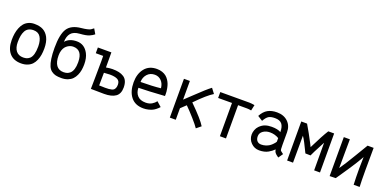

<svg xmlns="http://www.w3.org/2000/svg" viewBox="-7 -1501 4673 2315"><g transform="rotate(20 2329.0 -343.0)"><path d="M319.3 -105Q362.8 -146 362.8 -258.8Q362.8 -258.8 362.8 -267.6Q361.8 -340.8 333.5 -384.8Q305.2 -428.7 244.1 -428.7Q207 -428.7 180.9 -414.6Q154.8 -400.4 140.1 -373Q125.5 -345.7 118.9 -310.8Q112.3 -275.9 112.3 -229Q112.3 -156.7 144 -116.5Q175.8 -76.2 236.3 -76.2Q264.2 -76.7 282.5 -83Q300.8 -89.4 319.3 -105ZM235.4 -0.5Q137.7 -1 86.4 -61.3Q35.2 -121.6 35.2 -226.6Q35.2 -271 41.3 -310.3Q47.4 -349.6 61.8 -385.5Q76.2 -421.4 97.9 -447.3Q119.6 -473.1 152.8 -488.5Q186 -503.9 227.5 -503.9Q297.9 -503.9 341.6 -479.7Q385.3 -455.6 411.6 -405.8Q440.4 -350.1 440.4 -265.1Q440.4 -221.2 434.3 -183.8Q428.2 -146.5 413.6 -112.1Q398.9 -77.6 376.2 -53.5Q353.5 -29.3 317.9 -14.9Q282.2 -0.5 236.3 -0.5Z M836.9 -105Q880.4 -146 880.4 -245.1Q880.4 -245.1 880.4 -253.9Q878.9 -405.8 761.7 -405.8Q746.6 -405.8 730.2 -401.6Q713.9 -397.5 695.6 -386Q677.2 -374.5 662.8 -357.2Q648.4 -339.8 639.2 -311Q629.9 -282.2 629.9 -246.1Q629.9 -162.6 661.4 -119.4Q692.9 -76.2 753.9 -76.2Q781.7 -76.7 800 -83Q818.4 -89.4 836.9 -105ZM634.8 -421.9Q684.1 -481 780.8 -481Q878.9 -481 929.2 -386.2Q958 -330.6 958 -251.5Q958 -211.4 952.1 -176.5Q946.3 -141.6 931.4 -108.6Q916.5 -75.7 893.8 -52.2Q871.1 -28.8 835.2 -14.6Q799.3 -0.5 753.9 -0.5H752.9Q710 -0.5 680.9 -7.1Q651.9 -13.7 625.7 -33Q599.6 -52.2 584.7 -86.9Q569.8 -121.6 561.3 -178Q552.7 -234.4 552.7 -315.4Q552.7 -488.8 600.8 -563Q648.9 -637.2 772.9 -649.4Q822.3 -654.3 850.6 -661.6Q878.9 -668.9 889.6 -675.5Q900.4 -682.1 921.9 -699.7L959 -636.2Q941.4 -623 932.9 -617.7Q924.3 -612.3 902.8 -602.3Q881.3 -592.3 851.3 -586.9Q821.3 -581.5 779.8 -578.6Q703.1 -573.2 669.7 -533.2Q636.2 -493.2 634.8 -421.9Z M1290.5 -240.7Q1290.5 -240.7 1215.3 -236.3Q1214.8 -195.3 1213.4 -73.2Q1241.7 -73.2 1256.8 -72.3Q1272 -71.3 1288.1 -71.3Q1317.9 -71.3 1336.2 -72.8Q1354.5 -74.2 1373 -78.9Q1391.6 -83.5 1401.1 -93Q1410.6 -102.5 1416.7 -118.4Q1422.9 -134.3 1422.9 -158.2Q1422.9 -205.6 1388.7 -223.1Q1354.5 -240.7 1290.5 -240.7ZM1215.8 -498Q1216.3 -459 1216.3 -408.2V-304.7Q1265.1 -313.5 1298.8 -313.5Q1346.2 -313.5 1381.3 -305.7Q1416.5 -297.9 1444.3 -280Q1472.2 -262.2 1486.3 -229.7Q1500.5 -197.3 1500.5 -150.4Q1500.5 -68.8 1450.2 -33.2Q1399.9 2.4 1304.2 2.4Q1282.2 2.4 1222.9 1.2Q1163.6 0 1133.8 0Q1133.8 -33.7 1136 -138.7Q1138.2 -243.7 1138.2 -358.9Q1138.2 -386.7 1137.7 -394.8Q1137.2 -402.8 1137.2 -424.3H1042.5V-498H1183.1Z M1668 -283.2Q1823.7 -284.2 1925.8 -295.9Q1919.9 -354.5 1886 -389.4Q1852.1 -424.3 1801.8 -424.3Q1741.7 -424.3 1705.1 -383.1Q1668.5 -341.8 1668 -283.2ZM1801.3 -498.5Q1839.4 -498.5 1870.4 -487.8Q1901.4 -477.1 1921.9 -460.4Q1942.4 -443.8 1958 -420.2Q1973.6 -396.5 1981.9 -373.8Q1990.2 -351.1 1995.4 -325.2Q2000.5 -299.3 2002 -281.2Q2003.4 -263.2 2003.4 -245.6Q2003.4 -228.5 2002.9 -224.6Q1784.7 -210 1668 -208.5Q1668 -147.9 1703.4 -108.9Q1738.8 -69.8 1809.6 -69.8Q1856.4 -69.8 1888.7 -89.4Q1920.9 -108.9 1939.5 -134.8L1999.5 -81.5Q1988.8 -69.8 1982.7 -63.5Q1976.6 -57.1 1957.3 -42.2Q1938 -27.3 1919.4 -18.8Q1900.9 -10.3 1870.6 -2.7Q1840.3 4.9 1807.6 4.9Q1701.7 4.9 1646.2 -64.5Q1590.8 -133.8 1590.8 -252Q1590.8 -360.8 1646 -429.7Q1701.2 -498.5 1801.3 -498.5Z M2338.9 -265.1Q2500.5 -106 2543.5 -32.7L2485.4 14.6Q2462.9 -20.5 2400.9 -90.6Q2338.9 -160.6 2288.6 -210L2223.1 -147.9V0H2147V-498H2223.1V-258.3Q2242.7 -276.4 2312.3 -342.5Q2381.8 -408.7 2427 -449.5Q2472.2 -490.2 2502.4 -512.2L2549.8 -449.2Q2474.6 -404.8 2338.9 -265.1Z M2791 4.4V-422.4Q2735.4 -422.4 2679.9 -422.1Q2624.5 -421.9 2613.3 -421.9V-497.6Q2639.2 -497.6 2787.8 -497.8Q2936.5 -498 2986.3 -498Q3010.7 -498 3054.7 -490.7L3038.6 -416.5Q3008.3 -422.4 2983.9 -422.4H2869.1V4.4Z M3219.7 -151.9Q3219.7 -113.8 3239 -92.5Q3258.3 -71.3 3292.5 -71.3Q3321.3 -71.3 3347.9 -79.8Q3374.5 -88.4 3391.6 -99.4Q3408.7 -110.4 3424.6 -126Q3440.4 -141.6 3446.8 -150.1Q3453.1 -158.7 3459 -168.5V-214.8Q3408.2 -246.1 3344.2 -246.1Q3292.5 -245.6 3256.1 -219.7Q3219.7 -193.8 3219.7 -151.9ZM3535.6 -155.3Q3535.6 -92.8 3542 -84.5Q3544.9 -80.6 3551 -75.7Q3557.1 -70.8 3566.7 -63.7Q3576.2 -56.6 3580.6 -53.2L3540 4.9Q3536.6 2 3525.1 -5.9Q3513.7 -13.7 3508.8 -18.3Q3503.9 -22.9 3496.1 -31.5Q3488.3 -40 3483.6 -51Q3479 -62 3476.6 -76.2Q3459 -59.1 3444.6 -47.9Q3430.2 -36.6 3407.2 -23.4Q3384.3 -10.3 3355.5 -3.7Q3326.7 2.9 3292.5 2.9Q3230.5 2.9 3187 -41.3Q3143.6 -85.4 3143.6 -147Q3143.6 -175.8 3154.8 -205.8Q3166 -235.8 3187 -257.3Q3219.7 -290.5 3256.3 -303.5Q3293 -316.4 3340.3 -316.4Q3418.5 -316.4 3459 -291.5Q3459 -361.8 3431.4 -395Q3403.8 -428.2 3342.3 -428.2Q3290 -428.2 3262 -411.6Q3233.9 -395 3205.1 -343.8L3141.6 -383.8Q3175.3 -447.8 3223.9 -474.9Q3272.5 -502 3341.3 -502Q3429.2 -502 3482.4 -450.7Q3535.6 -399.4 3535.6 -316.4Z M3652.3 -498.5 3726.6 -498Q3750.5 -459.5 3784.9 -396.5Q3819.3 -333.5 3841.8 -290L3863.8 -246.1Q3948.7 -418.9 3999 -498H4074.2L4074.7 2.4H3999.5L3998.5 -351.6Q3902.3 -169.4 3897 -151.9L3830.6 -153.3Q3762.2 -298.8 3729.5 -343.8L3728.5 2.4H3652.8Z M4503.4 -498 4581.1 -497.6Q4579.6 -317.9 4579.6 -204.6Q4579.6 -70.8 4583.5 2.9H4506.8Q4502.4 -80.6 4502.4 -204.6Q4502.4 -204.6 4505.4 -352.1Q4493.7 -331.1 4478.8 -306.2Q4463.9 -281.2 4451.7 -261.5Q4439.5 -241.7 4419.9 -211.7Q4400.4 -181.6 4390.4 -166.5Q4380.4 -151.4 4357.9 -118.2Q4335.4 -85 4329.6 -76.4Q4323.7 -67.9 4300.5 -33.7Q4277.3 0.5 4276.4 1.5L4198.7 3.4V-496.6H4276.4Q4276.4 -470.2 4275.1 -331.8Q4273.9 -193.4 4273.9 -127Q4326.2 -200.7 4405.5 -334.5Q4484.9 -468.3 4503.4 -498Z"/></g></svg>

Font: FantasqueSansM Nerd Font
Style: Regular
Weight: 400
Monospace: yes
Designer: Jany Belluz
Version: Version 1.8.0 ; ttfautohint (v1.8.2);Nerd Fonts 3.4.0